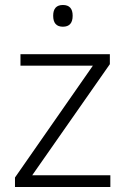

<svg xmlns="http://www.w3.org/2000/svg" viewBox="-20 -749 503 769"><path d="M422 0H40V-38L352 -486H62V-532H420V-492L109 -47H422ZM232 -729Q271 -729 271 -686Q271 -642 232 -642Q193 -642 193 -686Q193 -729 232 -729Z"/></svg>

Font: Noto Sans Thai Looped Light
Style: Regular
Weight: 300
Designer: Sasikarn Vongin, Ben Mitchell
Foundry: The Fontpad Ltd
Version: Version 1.001; ttfautohint (v1.8.4.7-5d5b)